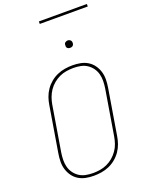

<svg xmlns="http://www.w3.org/2000/svg" viewBox="-197 -1194 994 1297"><g transform="rotate(-20 300.0 -545.5)"><path d="M246 8Q216 8 188 2.5Q160 -3 136.5 -17.5Q113 -32 97 -54.5Q81 -77 73 -103.5Q65 -130 65.5 -159.5Q66 -189 71 -218L125 -544Q129 -571 138.5 -598Q148 -625 164.5 -649Q181 -673 204 -692Q227 -711 253.5 -722.5Q280 -734 308 -738.5Q336 -743 363 -743Q393 -743 421 -737.5Q449 -732 472.5 -717.5Q496 -703 512 -680.5Q528 -658 536 -631.5Q544 -605 543.5 -575.5Q543 -546 538 -517L484 -191Q480 -164 470.5 -137Q461 -110 444.5 -86Q428 -62 405 -43Q382 -24 355.5 -12.5Q329 -1 301 3.5Q273 8 246 8ZM247 -11Q271 -11 296.5 -15Q322 -19 346.5 -30Q371 -41 391.5 -58.5Q412 -76 427.5 -98Q443 -120 451.5 -145Q460 -170 464 -194L518 -520Q522 -546 522.5 -572.5Q523 -599 516.5 -623Q510 -647 495.5 -667Q481 -687 460.5 -700.5Q440 -714 415 -719Q390 -724 363 -724Q339 -724 313 -720Q287 -716 263 -705Q239 -694 218 -676.5Q197 -659 182 -637Q167 -615 158 -590Q149 -565 145 -541L91 -215Q87 -189 86.5 -162.5Q86 -136 92.5 -112Q99 -88 113.5 -68Q128 -48 148.5 -34.5Q169 -21 194.5 -16Q220 -11 247 -11ZM390 -859Q384 -859 378.5 -861Q373 -863 369 -867.5Q365 -872 364.5 -878.5Q364 -885 365 -891Q365 -896 367.5 -900Q370 -904 374 -906.5Q378 -909 382 -910.5Q386 -912 391 -912Q397 -912 402.5 -909.5Q408 -907 412 -902.5Q416 -898 417 -891.5Q418 -885 417 -879Q416 -874 413.5 -870Q411 -866 407.5 -863.5Q404 -861 399.5 -860Q395 -859 390 -859ZM597 -1081H252V-1099H597Z"/></g></svg>

Font: Iosevka Aile Thin Oblique
Style: Regular
Weight: 100
Italic angle: -9°
Designer: Belleve Invis
Foundry: Belleve Invis
Version: Version 31.1.0; ttfautohint (v1.8.4)